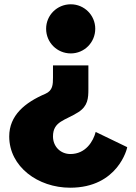

<svg xmlns="http://www.w3.org/2000/svg" viewBox="-20 -600 636 895"><path d="M310 -351C373 -351 424 -402 424 -466C424 -529 373 -580 310 -580C246 -580 195 -529 195 -466C195 -402 246 -351 310 -351ZM573 86C573 91 530 275 307 275C157 275 23 177 23 36C23 -62 96 -122 192 -163C226 -178 227 -206 227 -239V-295H392V-186C392 -142 390 -106 345 -77C284 -38 227 -35 227 36C227 84 263 118 308 118C380 118 415 58 426 15Z"/></svg>

Font: Hussar Techniczny
Style: Bold 
Weight: 700
Foundry: Cannot Into Space Fonts
Version: Version 0.77